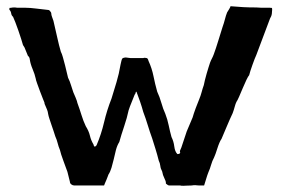

<svg xmlns="http://www.w3.org/2000/svg" viewBox="-20 -570 906 618"><path d="M722 -550Q745 -548 763 -547Q781 -546 805 -546Q810 -546 814 -545.5Q818 -545 822 -545H849Q854 -545 855 -544.5Q856 -544 856 -539Q856 -534 855 -526Q854 -518 849 -510L805 -393Q803 -389 799.5 -380Q796 -371 792.5 -361Q789 -351 786 -342Q783 -333 782 -328Q779 -325 773 -312.5Q767 -300 761 -285.5Q755 -271 749.5 -258.5Q744 -246 741 -242Q738 -236 735.5 -226.5Q733 -217 729 -206Q720 -187 709.5 -162Q699 -137 693 -123Q690 -119 686.5 -111Q683 -103 680 -93.5Q677 -84 674 -75.5Q671 -67 669 -63Q663 -52 659.5 -39.5Q656 -27 651 -16Q647 -6 643.5 6Q640 18 637 27H621Q616 27 613.5 26.5Q611 26 609 26Q602 26 597 27Q589 27 581 27.5Q573 28 570 28Q562 28 560 27H525Q521 27 518 24Q517 23 516 22.5Q515 22 514 21V19Q514 13 509 3.5Q504 -6 502 -18Q497 -27 496 -36Q495 -45 491 -53Q486 -73 480.5 -90.5Q475 -108 470 -124Q462 -146 455.5 -167.5Q449 -189 441 -210Q437 -225 431 -242.5Q425 -260 421 -270Q421 -271 420.5 -271.5Q420 -272 420 -273Q419 -274 419 -275Q417 -275 416.5 -271.5Q416 -268 414 -266Q414 -267 411.5 -260.5Q409 -254 405.5 -245.5Q402 -237 398.5 -228Q395 -219 394 -215Q389 -191 379.5 -163Q370 -135 364 -113Q357 -102 353 -86.5Q349 -71 346 -57Q343 -44 339 -30.5Q335 -17 329 -8Q329 -8 327 -2.5Q325 3 322.5 9Q320 15 317.5 20.5Q315 26 315 27H219Q214 27 209.5 23.5Q205 20 205 15L197 -17Q195 -22 191.5 -32Q188 -42 184 -52.5Q180 -63 177 -72.5Q174 -82 173 -87Q168 -99 165.5 -109.5Q163 -120 158 -131Q156 -138 152.5 -148Q149 -158 145.5 -168.5Q142 -179 139 -188Q136 -197 135 -203Q134 -211 131.5 -217Q129 -223 126 -230Q123 -236 123 -239V-240Q123 -240 118.5 -251Q114 -262 109 -275.5Q104 -289 99.5 -301.5Q95 -314 95 -317Q92 -331 85 -347.5Q78 -364 76 -378Q75 -387 70 -390L59 -417L54 -425Q52 -432 48 -445Q44 -458 39 -472Q34 -486 29.5 -498Q25 -510 22 -516Q17 -520 16 -527Q15 -534 10 -539Q10 -544 10.5 -544.5Q11 -545 16 -545Q19 -546 26 -546Q32 -546 35 -545H45H55H63Q76 -545 96 -542.5Q116 -540 135 -538Q139 -538 142 -533Q145 -530 145 -527Q145 -522 147.5 -515.5Q150 -509 152 -503Q158 -478 164 -450.5Q170 -423 176 -403Q179 -398 182.5 -385.5Q186 -373 189.5 -359.5Q193 -346 195.5 -334.5Q198 -323 199 -320Q205 -308 208.5 -296Q212 -284 216 -273Q217 -271 219 -266Q221 -261 223.5 -255.5Q226 -250 227.5 -245Q229 -240 229 -239Q237 -217 242.5 -199Q248 -181 256 -164Q266 -148 269.5 -133Q273 -118 281 -105Q281 -102 283 -100Q284 -99 284 -98Q288 -98 291 -103Q306 -138 315 -176.5Q324 -215 339 -253Q347 -279 355 -305.5Q363 -332 368 -362Q370 -370 371 -375Q372 -380 375 -383Q381 -385 385 -385Q388 -385 392.5 -384Q397 -383 401 -383H441Q443 -384 446 -384Q449 -384 452.5 -383Q456 -382 458 -374Q469 -350 474 -325Q479 -300 486 -275Q494 -258 499.5 -238.5Q505 -219 512 -204Q519 -186 523 -166.5Q527 -147 532 -129Q539 -115 541 -98.5Q543 -82 551 -74Q558 -74 559 -77Q560 -78 560 -80Q559 -81 559 -82Q559 -85 561.5 -90Q564 -95 566 -102L581 -147L600 -192Q603 -203 610 -222Q617 -241 621 -250Q626 -262 629 -273.5Q632 -285 636 -296Q637 -302 639.5 -312Q642 -322 645 -332.5Q648 -343 651 -352.5Q654 -362 656 -368Q659 -376 662 -381.5Q665 -387 668 -395Q675 -414 682 -437Q689 -460 696 -482Q701 -496 704 -508Q707 -520 711 -530Q713 -533 717.5 -540.5Q722 -548 722 -550Z"/></svg>

Font: Kirang Haerang sl
Style: Regular
Weight: 400
Version: Version 1.00